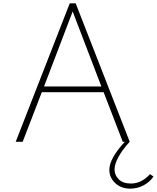

<svg xmlns="http://www.w3.org/2000/svg" viewBox="-20 -845 934 1144"><path d="M73.5 0H115L229 -295.5H597.5L711.5 0H753L431 -825H395.5ZM242.5 -330 413 -776.5 584 -330ZM756.5 279Q797.5 279 834.5 259.8Q871.5 240.5 894.5 207L874 192.5Q823 248.5 760.5 248.5Q712 248.5 687.2 223.2Q662.5 198 662.5 165Q662.5 133 686.2 89.5Q710 46 753 -0.5H724Q680 46.5 655.8 89.2Q631.5 132 631.5 167Q631.5 213 666.5 246Q701.5 279 756.5 279Z"/></svg>

Font: Spartan ExtraLight
Style: Regular
Weight: 200
Designer: Matt Bailey, Mirko Velimirovic
Foundry: Matt Bailey
Version: Version 1.003; ttfautohint (v1.8.3)